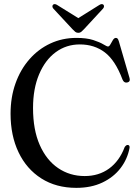

<svg xmlns="http://www.w3.org/2000/svg" viewBox="-20 -894 665 927"><path d="M605.5 -180Q595.5 -126 562 -82.2Q528.5 -38.5 474.5 -12.8Q420.5 13 348.5 13Q251 13 179.5 -32.5Q108 -78 69.5 -158.8Q31 -239.5 31 -345Q31 -424.5 54.8 -491.2Q78.5 -558 121.8 -607.5Q165 -657 223 -684Q281 -711 349 -711Q398 -711 429.8 -700.8Q461.5 -690.5 478.8 -680Q496 -669.5 501.5 -669.5Q507.5 -669.5 513.2 -680Q519 -690.5 525.2 -700.8Q531.5 -711 539.5 -711Q544.5 -711 547.8 -707.5Q551 -704 554 -694L605.5 -517Q610.5 -499 593.5 -495.5Q578.5 -493 571.5 -510Q536.5 -603 486 -641.2Q435.5 -679.5 365.5 -679.5Q300 -679.5 249 -642Q198 -604.5 168.8 -535.2Q139.5 -466 139.5 -372.5Q139.5 -267.5 171.8 -194.2Q204 -121 260.5 -82.5Q317 -44 389 -44Q457 -44 506.8 -80.2Q556.5 -116.5 582 -184Q590 -195.5 598 -194Q607 -192.5 605.5 -180ZM385.5 -753Q378 -745 372.2 -740.2Q366.5 -735.5 358 -735.5Q349.5 -735.5 343.5 -740.2Q337.5 -745 330 -753L237.5 -852.5Q232.5 -858.5 233 -863.8Q233.5 -869 236.5 -871.5Q244 -878 257.5 -869L358 -806.5L458 -869Q471.5 -878 479 -871.5Q482 -869 482.2 -863.8Q482.5 -858.5 477.5 -852.5Z"/></svg>

Font: Fraunces 144pt S050
Style: Regular
Weight: 400
Version: Version 1.000; ttfautohint (v1.8.3)